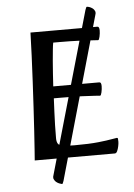

<svg xmlns="http://www.w3.org/2000/svg" viewBox="-59 -787 670 960"><g transform="rotate(-5 276.5 -307.0)"><path d="M87.2 0Q88.6 -16.5 91.3 -55.3Q94 -94 97.5 -147.9Q101 -201.9 104.5 -265.1Q108 -328.4 111.5 -394.3Q115 -460.2 117.6 -523.4Q120.3 -586.5 121.7 -639H457.4Q462.5 -639 464.9 -634.1Q467.4 -629.1 467.4 -619.1Q467.4 -604.7 463.7 -588.1Q460.1 -571.6 455.5 -571.6Q453.6 -571.6 429.1 -573.2Q404.7 -574.9 362 -577Q319.4 -579 260.7 -579H230.6Q227.9 -566.1 225.6 -542.1Q223.2 -518.2 220.5 -488.2Q217.8 -458.3 215.8 -425.7Q213.8 -393.1 211.7 -360.9H443Q448.1 -360.9 450.5 -356.1Q452.9 -351.3 452.9 -341.3Q452.9 -326.9 449.3 -310.5Q445.6 -294.1 441.1 -294.1Q438.4 -294.1 414.8 -296Q391.1 -297.8 348.2 -299.5Q305.2 -301.2 243.8 -301.2H209.4Q208 -270.3 206.3 -235.4Q204.6 -200.5 203.8 -166.3Q203 -132.1 203 -101.8Q203 -84 209 -74.3Q215 -64.6 234.3 -61.5Q253.7 -58.3 291.7 -58.3Q366.3 -58.3 411.7 -63.2Q457.1 -68.1 479.9 -72.5Q502.7 -76.8 506.4 -76.8Q510.7 -76.8 511.3 -72.1Q512 -67.3 512 -57Q512 -48 509.1 -34.2Q506.3 -20.5 501.5 -10.2Q496.8 0 489.4 0ZM221.5 114.4Q216.5 129.4 213.5 129.4Q210.5 128.4 201.7 125.8Q192.8 123.1 184.3 116Q175.8 108.8 171.8 96.8Q170.8 89.8 174.8 78.8L405.5 -727.9Q410.5 -742.9 413.5 -742.9Q417.5 -742.9 425.5 -740.5Q433.5 -738.1 442.1 -731.8Q450.6 -725.4 454.6 -713.4Q455.6 -706.4 451.6 -695.4Z"/></g></svg>

Font: Briem Hand Thin
Style: Regular
Weight: 100
Designer: Gunnlaugur SE Briem, Eben Sorkin
Foundry: Sorkin Type Co.
Version: Version 1.003